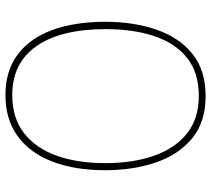

<svg xmlns="http://www.w3.org/2000/svg" viewBox="-55 -710 775 705"><g transform="rotate(-90 332.5 -357.5)"><path d="M605 -358Q605 -255 576.5 -171.5Q548 -88 488 -39Q428 10 332 10Q237 10 177 -39.5Q117 -89 88.5 -172.5Q60 -256 60 -359Q60 -471 92 -553.5Q124 -636 185.5 -680.5Q247 -725 336 -725Q425 -725 485 -680Q545 -635 575 -552.5Q605 -470 605 -358ZM86 -359Q86 -256 113.5 -178.5Q141 -101 195.5 -58Q250 -15 333 -15Q417 -15 471 -57Q525 -99 551.5 -176Q578 -253 578 -358Q578 -521 516 -610.5Q454 -700 336 -700Q252 -700 196.5 -657Q141 -614 113.5 -537.5Q86 -461 86 -359Z"/></g></svg>

Font: Noto Sans Tamil SemiCondensed Thin
Style: Regular
Weight: 100
Width: 4
Designer: Jelle Bosma - Monotype Design Team
Foundry: Monotype Imaging Inc.
Version: Version 2.004; ttfautohint (v1.8.4.7-5d5b)